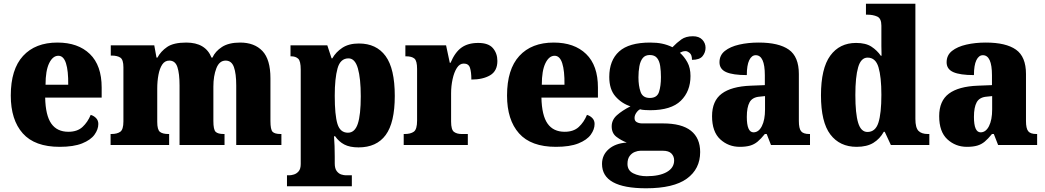

<svg xmlns="http://www.w3.org/2000/svg" viewBox="-20 -780 5623 1033"><path d="M301 10Q167 10 102.5 -62.5Q38 -135 38 -266Q38 -407 104 -479Q170 -551 289 -551Q400 -551 463.5 -489.5Q527 -428 527 -309V-255H223Q225 -159 256 -115Q287 -71 348 -71Q396 -71 424 -97Q452 -123 468 -162Q485 -157 497 -144.5Q509 -132 509 -113Q509 -84 488.5 -55.5Q468 -27 422 -8.5Q376 10 301 10ZM347 -324Q348 -399 335 -439.5Q322 -480 294 -480Q264 -480 244.5 -440Q225 -400 225 -324Z M575 0V-59H579Q610 -59 627 -71Q644 -83 644 -127V-418Q644 -459 627.5 -470Q611 -481 580 -481H576V-536H810L822 -470H827Q845 -504 879.5 -527.5Q914 -551 982 -551Q1086 -551 1118 -470H1123Q1138 -504 1174.5 -527.5Q1211 -551 1272 -551Q1349 -551 1392 -505.5Q1435 -460 1435 -359V-129Q1435 -83 1446.5 -71Q1458 -59 1490 -59H1494V0H1251V-320Q1251 -384 1238.5 -419Q1226 -454 1194 -454Q1160 -454 1144 -412.5Q1128 -371 1128 -314V-129Q1128 -83 1140 -71Q1152 -59 1184 -59H1188V0H946V-320Q946 -384 934.5 -419Q923 -454 891 -454Q867 -454 853 -433Q839 -412 832.5 -377.5Q826 -343 826 -303V-124Q826 -82 840.5 -70.5Q855 -59 886 -59H890V0Z M1524 222V163H1539Q1546 163 1560.5 159Q1575 155 1586.5 142Q1598 129 1598 102V-405Q1598 -452 1584 -464.5Q1570 -477 1547 -477H1543V-536H1741L1764 -466H1768Q1787 -500 1822 -523Q1857 -546 1911 -546Q2005 -546 2054.5 -478.5Q2104 -411 2104 -264Q2104 -120 2055 -53.5Q2006 13 1909 13Q1862 13 1832.5 -2.5Q1803 -18 1783 -47H1777Q1779 -22 1780 5.5Q1781 33 1781 63V99Q1781 127 1792 141Q1803 155 1817 159Q1831 163 1839 163H1873V222ZM1852 -66Q1889 -66 1905 -114Q1921 -162 1921 -262Q1921 -358 1905.5 -412Q1890 -466 1855 -466Q1811 -466 1796 -412Q1781 -358 1781 -265Q1781 -161 1795.5 -113.5Q1810 -66 1852 -66Z M2152 0V-59H2157Q2189 -59 2206.5 -71.5Q2224 -84 2224 -131V-409Q2224 -453 2209.5 -465Q2195 -477 2165 -477H2161V-536H2380L2400 -442H2404Q2428 -499 2463 -524Q2498 -549 2553 -549Q2608 -549 2632 -521Q2656 -493 2656 -452Q2656 -398 2617 -375Q2578 -352 2516 -352Q2516 -393 2508.5 -415.5Q2501 -438 2475 -438Q2453 -438 2438 -414.5Q2423 -391 2415 -354Q2407 -317 2407 -278V-126Q2407 -82 2422.5 -70.5Q2438 -59 2464 -59H2497V0Z M2971 10Q2837 10 2772.5 -62.5Q2708 -135 2708 -266Q2708 -407 2774 -479Q2840 -551 2959 -551Q3070 -551 3133.5 -489.5Q3197 -428 3197 -309V-255H2893Q2895 -159 2926 -115Q2957 -71 3018 -71Q3066 -71 3094 -97Q3122 -123 3138 -162Q3155 -157 3167 -144.5Q3179 -132 3179 -113Q3179 -84 3158.5 -55.5Q3138 -27 3092 -8.5Q3046 10 2971 10ZM3017 -324Q3018 -399 3005 -439.5Q2992 -480 2964 -480Q2934 -480 2914.5 -440Q2895 -400 2895 -324Z M3456 233Q3219 233 3219 102Q3219 54 3255 22.5Q3291 -9 3352 -13Q3323 -24 3297 -43.5Q3271 -63 3271 -100Q3271 -135 3299 -160Q3327 -185 3372 -208Q3325 -223 3291.5 -261Q3258 -299 3258 -366Q3258 -455 3311 -503Q3364 -551 3478 -551Q3515 -551 3543 -545Q3571 -539 3598 -526Q3622 -551 3646 -568Q3670 -585 3708 -585Q3741 -585 3758.5 -566.5Q3776 -548 3776 -523Q3776 -498 3760 -478Q3744 -458 3703 -458Q3703 -485 3690.5 -495Q3678 -505 3669 -505Q3658 -505 3650.5 -502Q3643 -499 3638 -496Q3661 -476 3678 -445.5Q3695 -415 3695 -371Q3695 -289 3643 -238Q3591 -187 3478 -187Q3468 -187 3450 -188Q3432 -189 3424 -192Q3414 -188 3404 -174Q3394 -160 3394 -145Q3394 -129 3406.5 -122.5Q3419 -116 3435 -116H3547Q3648 -116 3697.5 -76.5Q3747 -37 3747 38Q3747 129 3675.5 181Q3604 233 3456 233ZM3476 -253Q3515 -253 3525.5 -285Q3536 -317 3536 -365Q3536 -397 3532 -424.5Q3528 -452 3515 -468Q3502 -484 3476 -484Q3451 -484 3438 -467.5Q3425 -451 3420 -423.5Q3415 -396 3415 -364Q3415 -318 3426.5 -285.5Q3438 -253 3476 -253ZM3459 168Q3528 168 3567.5 145.5Q3607 123 3607 83Q3607 61 3592.5 46Q3578 31 3546 31H3426Q3412 31 3395.5 37.5Q3379 44 3367.5 59.5Q3356 75 3356 102Q3356 137 3387 152.5Q3418 168 3459 168Z M3960 10Q3899 10 3855 -30.5Q3811 -71 3811 -155Q3811 -237 3863 -276Q3915 -315 4019 -319L4095 -322V-375Q4095 -483 4046 -483Q4024 -483 4011 -456Q3998 -429 3998 -376Q3923 -376 3887 -392Q3851 -408 3851 -445Q3851 -483 3880 -506Q3909 -529 3957 -540Q4005 -551 4062 -551Q4170 -551 4224 -513Q4278 -475 4278 -382V-129Q4278 -89 4290 -74Q4302 -59 4334 -59H4338V0H4128L4105 -59H4095Q4074 -33 4056 -18Q4038 -3 4015.5 3.5Q3993 10 3960 10ZM4034 -68Q4062 -68 4079 -101.5Q4096 -135 4096 -191V-263L4067 -260Q4028 -257 4013 -230Q3998 -203 3998 -151Q3998 -68 4034 -68Z M4589 10Q4498 10 4447.5 -56.5Q4397 -123 4397 -267Q4397 -412 4447 -480.5Q4497 -549 4586 -549Q4638 -549 4668.5 -529Q4699 -509 4719 -480H4723Q4722 -502 4722 -533Q4722 -564 4722 -593V-642Q4722 -681 4699.5 -691Q4677 -701 4647 -701H4639V-760H4905V-140Q4905 -93 4921.5 -76Q4938 -59 4972 -59H4980V0H4773L4740 -71H4735Q4714 -33 4679 -11.5Q4644 10 4589 10ZM4647 -70Q4690 -70 4706 -120Q4722 -170 4722 -270Q4722 -366 4706.5 -418Q4691 -470 4648 -470Q4612 -470 4597 -418Q4582 -366 4582 -269Q4582 -169 4597 -119.5Q4612 -70 4647 -70Z M5182 10Q5121 10 5077 -30.5Q5033 -71 5033 -155Q5033 -237 5085 -276Q5137 -315 5241 -319L5317 -322V-375Q5317 -483 5268 -483Q5246 -483 5233 -456Q5220 -429 5220 -376Q5145 -376 5109 -392Q5073 -408 5073 -445Q5073 -483 5102 -506Q5131 -529 5179 -540Q5227 -551 5284 -551Q5392 -551 5446 -513Q5500 -475 5500 -382V-129Q5500 -89 5512 -74Q5524 -59 5556 -59H5560V0H5350L5327 -59H5317Q5296 -33 5278 -18Q5260 -3 5237.5 3.5Q5215 10 5182 10ZM5256 -68Q5284 -68 5301 -101.5Q5318 -135 5318 -191V-263L5289 -260Q5250 -257 5235 -230Q5220 -203 5220 -151Q5220 -68 5256 -68Z"/></svg>

Font: Noto Serif Thai SemiCondensed Black
Style: Regular
Weight: 900
Width: 4
Designer: Monotype Design Team
Foundry: Monotype Imaging Inc.
Version: Version 2.002; ttfautohint (v1.8.4.7-5d5b)